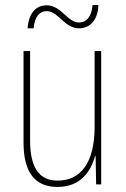

<svg xmlns="http://www.w3.org/2000/svg" viewBox="-20 -729 498 759"><path d="M89 -617H113C117 -667 140 -685 164 -685C211 -685 234 -617 293 -617C333 -617 367 -647 369 -709H346C342 -661 320 -640 293 -640C246 -640 223 -708 164 -708C125 -708 94 -681 89 -617ZM380 -527H354V-227C354 -82 296 -15 208 -15C138 -15 99 -62 99 -173V-527H73V-166C73 -49 117 10 207 10C300 10 339 -53 356 -112H358L360 0H380Z"/></svg>

Font: Noto Sans Condensed Thin
Style: Regular
Weight: 100
Width: 3
Designer: Monotype Design Team
Foundry: Monotype Imaging Inc.
Version: Version 2.013